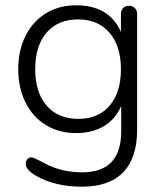

<svg xmlns="http://www.w3.org/2000/svg" viewBox="-20 -517 617 724"><path d="M393.6 -118.9Q436 -168.9 436 -255.9Q436 -342.8 393.1 -393.3Q350.1 -443.8 274.4 -443.8Q198.7 -443.8 155.8 -394Q112.8 -344.2 112.8 -256.1Q112.8 -168 156 -118.4Q199.2 -68.8 275.1 -68.8Q351.1 -68.8 393.6 -118.9ZM267.1 -497.1Q391.1 -497.1 436 -397V-463.9Q436 -478 444.1 -486.6Q452.1 -495.1 466.1 -495.1Q480 -495.1 488.5 -486.6Q497.1 -478 497.1 -463.9V-27.8Q497.1 78.1 444.6 132.6Q392.1 187 288.8 187Q185.5 187 112.8 144Q76.7 122.1 77.1 101.1Q77.1 89.8 83.5 83Q89.8 76.2 97.7 76.2Q107.4 76.2 146 97.7Q210.4 132.8 290 132.8Q437 132.8 437 -22V-117.2Q416 -68.4 372.6 -41.7Q329.1 -15.1 266.1 -15.1Q203.1 -15.1 153.6 -45.2Q104 -75.2 76.4 -130.1Q48.8 -185.1 48.8 -256.1Q48.8 -327.1 76.4 -382.1Q104 -437 153.6 -467Q203.1 -497.1 267.1 -497.1Z"/></svg>

Font: Nunito-Light
Style: Regular
Weight: 300
Designer: Vernon Adams
Foundry: newtypography
Version: Version 3.000